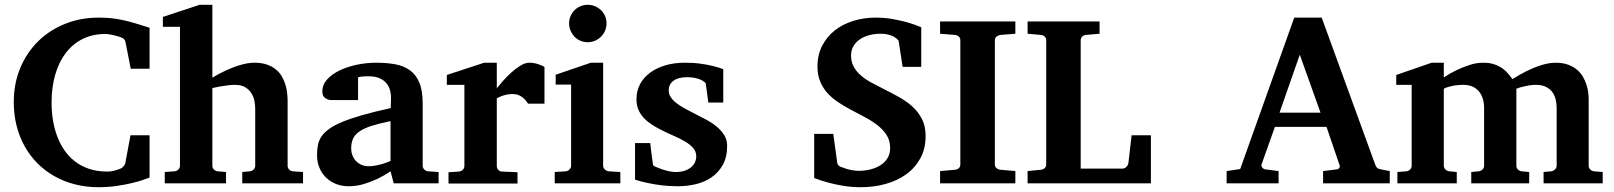

<svg xmlns="http://www.w3.org/2000/svg" viewBox="-20 -760 6692 796"><path d="M600.1 -23.9Q590.8 -20 571 -13.4Q551.3 -6.8 523.4 -0.2Q495.6 6.3 461.2 11.2Q426.8 16.1 388.2 16.1Q336.9 16.1 291 4.4Q245.1 -7.3 206.1 -29.3Q167 -51.3 135.7 -82.5Q104.5 -113.8 82.5 -153.1Q60.5 -192.4 48.8 -238.5Q37.1 -284.7 37.1 -335.9Q37.1 -414.1 64.2 -478.5Q91.3 -543 138.7 -589.4Q186 -635.7 250.5 -661.4Q314.9 -687 389.2 -687Q417.5 -687 440.9 -684.6Q464.4 -682.1 488 -677Q511.7 -671.9 538.3 -664.1Q564.9 -656.2 600.1 -645V-475.1H522L500 -586.9Q500 -589.4 496.1 -595Q492.2 -600.6 486.8 -603Q482.9 -605 474.9 -607.7Q466.8 -610.4 456.8 -612.8Q446.8 -615.2 436 -617.2Q425.3 -619.1 416 -619.1Q364.7 -619.1 323.5 -598.9Q282.2 -578.6 253.4 -541.3Q224.6 -503.9 209.2 -451.4Q193.8 -398.9 193.8 -334Q193.8 -298.8 199.2 -264.2Q204.6 -229.5 216.1 -197.8Q227.5 -166 245.8 -138.9Q264.2 -111.8 289.6 -91.8Q314.9 -71.8 348.4 -60.3Q381.8 -48.8 423.8 -48.8Q442.4 -48.8 458 -53.5Q473.6 -58.1 481.9 -62Q485.8 -63.5 491.7 -70.1Q497.6 -76.7 499 -81.1L521 -199.2H600.1Z M984.4 0V-46.9L1016.1 -49.8Q1025.4 -50.8 1031.7 -57.4Q1038.1 -64 1038.1 -73.2V-309.1Q1038.1 -321.3 1035.4 -338.4Q1032.7 -355.5 1023.9 -370.8Q1015.1 -386.2 998.5 -397.2Q981.9 -408.2 954.1 -408.2Q939 -408.2 922.6 -406Q906.2 -403.8 892.1 -401.4Q876 -398.4 860.4 -395V-73.2Q860.4 -64 866.7 -57.4Q873 -50.8 882.3 -49.8L917 -46.9V0H663.1V-46.9L704.1 -49.8Q713.4 -50.8 719.7 -57.4Q726.1 -64 726.1 -73.2V-648.9H655.3V-689.9L808.1 -740.2H860.4V-438Q888.2 -455.1 918.5 -468.8Q931.2 -474.6 945.6 -480.2Q960 -485.8 974.9 -490.2Q989.7 -494.6 1005.1 -497.3Q1020.5 -500 1035.2 -500Q1064.5 -500 1086.2 -492.4Q1107.9 -484.9 1123.3 -472.4Q1138.7 -460 1148.2 -443.6Q1157.7 -427.2 1163.1 -409.7Q1168.5 -392.1 1170.4 -374.8Q1172.4 -357.4 1172.4 -342.8V-73.2Q1172.4 -64 1178.7 -57.4Q1185.1 -50.8 1194.3 -49.8L1236.3 -46.9V0Z M1612.3 0 1599.1 -49.8Q1573.2 -32.2 1544.9 -18.6Q1520 -6.8 1489.3 2.7Q1458.5 12.2 1425.3 12.2Q1397.9 12.2 1374.3 3.2Q1350.6 -5.9 1332.8 -22.7Q1314.9 -39.6 1304.7 -63.5Q1294.4 -87.4 1294.4 -117.2Q1294.4 -139.6 1298.1 -158.7Q1301.8 -177.7 1312.7 -194.1Q1323.7 -210.4 1344.2 -225.3Q1364.7 -240.2 1398.7 -254.4Q1432.6 -268.6 1481.9 -282.7Q1531.2 -296.9 1600.1 -312V-324.2Q1600.1 -331.5 1600.6 -337.4Q1600.6 -344.2 1601.1 -351.1Q1601.6 -365.2 1598.1 -381.6Q1594.7 -397.9 1584.5 -411.9Q1574.2 -425.8 1555.7 -434.8Q1537.1 -443.8 1507.3 -443.8Q1497.1 -443.8 1489 -443.4Q1481 -442.9 1475.6 -441.9Q1469.2 -440.9 1464.4 -439.9V-345.2H1361.3Q1348.6 -344.2 1338.9 -347.7Q1330.6 -350.6 1323.5 -357.9Q1316.4 -365.2 1316.4 -380.9Q1316.4 -408.7 1336.2 -430.7Q1356 -452.6 1387.9 -468Q1419.9 -483.4 1459.7 -491.7Q1499.5 -500 1539.1 -500Q1582 -500 1617.7 -493.7Q1653.3 -487.3 1679 -469Q1704.6 -450.7 1718.5 -417.5Q1732.4 -384.3 1732.4 -330.1V-73.2Q1732.4 -64 1738.8 -57.4Q1745.1 -50.8 1754.4 -49.8L1798.3 -46.9V0ZM1599.1 -257.8Q1550.8 -248 1519.3 -237.8Q1487.8 -227.5 1469.2 -214.4Q1450.7 -201.2 1443.4 -184.3Q1436 -167.5 1436 -145Q1436 -129.4 1441.2 -116Q1446.3 -102.5 1455.8 -92.5Q1465.3 -82.5 1478.5 -76.7Q1491.7 -70.8 1507.3 -70.8Q1523.4 -70.8 1539.8 -74.2Q1556.2 -77.6 1569.3 -81.5Q1585 -86.4 1599.1 -92.8Z M2169.4 -330.1Q2166 -335 2160.9 -341.8Q2155.8 -348.6 2148.2 -355Q2140.6 -361.3 2129.9 -365.7Q2119.1 -370.1 2104.5 -370.1Q2090.3 -370.1 2078.1 -367.2Q2065.9 -364.3 2057.6 -360.8Q2047.4 -356.9 2039.6 -352.1V-71.8Q2039.6 -63 2045.7 -55.9Q2051.8 -48.8 2061.5 -48.8L2125.5 -45.9V1H1839.4V-45.9L1883.3 -48.8Q1892.6 -49.8 1898.9 -56.4Q1905.3 -63 1905.3 -71.8V-408.2H1832.5V-449.2L1987.3 -500H2039.6V-394Q2048.8 -405.8 2064.7 -423.8Q2080.6 -441.9 2099.1 -458.7Q2117.7 -475.6 2137.5 -487.8Q2157.2 -500 2174.3 -500Q2183.1 -500 2192.4 -498.5Q2201.7 -497.1 2210.2 -494.4Q2218.8 -491.7 2225.8 -488.5Q2232.9 -485.4 2237.3 -481.9V-330.1Z M2279.8 0V-46.9L2325.7 -49.8Q2334.5 -50.8 2341.1 -57.4Q2347.7 -64 2347.7 -73.2V-409.2H2283.7V-450.2L2429.7 -500H2480.5V-73.2Q2480.5 -64 2487.5 -57.4Q2494.6 -50.8 2503.4 -49.8L2551.8 -46.9V0ZM2494.6 -663.1Q2494.6 -647 2488.5 -632.8Q2482.4 -618.7 2471.7 -607.9Q2460.9 -597.2 2446.8 -591.1Q2432.6 -585 2416.5 -585Q2400.4 -585 2386.2 -591.1Q2372.1 -597.2 2361.8 -607.9Q2351.6 -618.7 2345.5 -632.8Q2339.4 -647 2339.4 -663.1Q2339.4 -679.2 2345.5 -693.4Q2351.6 -707.5 2361.8 -717.8Q2372.1 -728 2386.2 -734.1Q2400.4 -740.2 2416.5 -740.2Q2432.6 -740.2 2446.8 -734.1Q2460.9 -728 2471.7 -717.8Q2482.4 -707.5 2488.5 -693.4Q2494.6 -679.2 2494.6 -663.1Z M2978.5 -335H2916.5L2905.8 -415Q2896 -426.3 2875.5 -433.1Q2855 -439.9 2827.6 -439.9Q2792.5 -439.9 2772.5 -425.5Q2752.4 -411.1 2752.4 -384.8Q2752.4 -370.1 2760.7 -357.4Q2769 -344.7 2783.2 -333.5Q2797.4 -322.3 2815.4 -312.3Q2833.5 -302.2 2853.5 -292Q2878.4 -279.3 2903.8 -266.1Q2929.2 -252.9 2949.2 -236.8Q2969.2 -220.7 2981.9 -200.9Q2994.6 -181.2 2994.6 -155.8Q2994.6 -108.4 2976.6 -76.4Q2958.5 -44.4 2929.7 -24.7Q2900.9 -4.9 2864.3 3.7Q2827.6 12.2 2790.5 12.2Q2753.4 12.2 2721.4 8.1Q2689.5 3.9 2665 -1.5Q2636.7 -7.3 2612.8 -15.1V-167H2675.8Q2676.8 -156.7 2678.7 -141.1Q2680.7 -125.5 2682.6 -110.8Q2684.6 -93.8 2687.5 -75.2Q2688.5 -72.8 2698.7 -68.1Q2709 -63.5 2723.1 -58.6Q2737.3 -53.7 2752.9 -50.3Q2768.6 -46.9 2780.8 -46.9Q2806.2 -46.9 2822.8 -53.7Q2839.4 -60.5 2849.1 -70.3Q2858.9 -80.1 2862.8 -91.1Q2866.7 -102.1 2866.7 -110.8Q2866.7 -131.3 2853.8 -146.2Q2840.8 -161.1 2820.3 -173.3Q2799.8 -185.5 2774.2 -196.5Q2748.5 -207.5 2723.6 -220.2Q2702.6 -230.5 2683.6 -242.7Q2664.6 -254.9 2650.1 -270Q2635.7 -285.2 2627.2 -304.2Q2618.7 -323.2 2618.7 -348.1Q2618.7 -382.8 2633.5 -410.9Q2648.4 -439 2675.3 -458.7Q2702.1 -478.5 2738.8 -489.3Q2775.4 -500 2819.3 -500Q2856.4 -500 2886 -495.8Q2915.5 -491.7 2936 -486.3Q2960 -480.5 2978.5 -473.1Z M3817.4 -195.8Q3817.4 -143.1 3795.4 -103.3Q3773.4 -63.5 3736.6 -37.1Q3699.7 -10.7 3651.4 2.7Q3603 16.1 3550.3 16.1Q3510.7 16.1 3475.8 10.3Q3440.9 4.4 3414.1 -2.9Q3382.8 -11.2 3355.5 -22V-205.1H3434.6L3451.2 -84Q3452.1 -78.1 3457 -73.5Q3461.9 -68.8 3464.4 -68.8Q3476.1 -64 3488.8 -60.1Q3500 -56.6 3513.7 -54.2Q3527.3 -51.8 3541.5 -51.8Q3563.5 -51.8 3586.4 -57.1Q3609.4 -62.5 3628.2 -73.7Q3647 -85 3658.7 -103Q3670.4 -121.1 3670.4 -146Q3670.4 -177.2 3655.8 -200Q3641.1 -222.7 3617.7 -241Q3594.2 -259.3 3564.7 -274.7Q3535.2 -290 3505.4 -306.2Q3479 -320.3 3454.3 -336.7Q3429.7 -353 3410.6 -374Q3391.6 -395 3380.4 -421.9Q3369.1 -448.7 3369.1 -483.9Q3369.1 -532.7 3388.7 -570.6Q3408.2 -608.4 3441.4 -634.3Q3474.6 -660.2 3518.3 -673.6Q3562 -687 3610.4 -687Q3648.4 -687 3682.6 -680.7Q3716.8 -674.3 3743.2 -667Q3773.4 -658.2 3799.3 -647V-482.9H3722.2L3705.6 -589.8Q3705.1 -591.8 3702.9 -594.2Q3700.7 -596.7 3698.2 -599.1Q3695.3 -601.6 3691.4 -604Q3686 -608.4 3677.2 -611.8Q3669.9 -614.7 3658.7 -617.4Q3647.5 -620.1 3631.3 -620.1Q3606.4 -620.1 3584.2 -614.3Q3562 -608.4 3545.2 -597.2Q3528.3 -585.9 3518.3 -568.8Q3508.3 -551.8 3508.3 -529.8Q3508.3 -503.4 3519.5 -483.2Q3530.8 -462.9 3549.6 -446.8Q3568.4 -430.7 3592.8 -417.5Q3617.2 -404.3 3643.6 -391.1Q3674.8 -375.5 3705.8 -358.4Q3736.8 -341.3 3761.7 -319.1Q3786.6 -296.9 3802 -267.1Q3817.4 -237.3 3817.4 -195.8Z M3877.4 0V-50.8L3939.5 -56.2Q3948.7 -57.1 3955.1 -62.7Q3961.4 -68.4 3961.4 -78.1V-592.8Q3961.4 -602.5 3955.1 -608.4Q3948.7 -614.3 3939.5 -615.2L3877.4 -620.1V-670.9H4189.5V-620.1L4127.4 -615.2Q4119.1 -614.3 4111.8 -608.4Q4104.5 -602.5 4104.5 -592.8V-78.1Q4104.5 -68.4 4111.8 -62.7Q4119.1 -57.1 4127.4 -56.2L4189.5 -50.8V0Z M4240.2 0V-50.8L4295.4 -56.2Q4304.7 -57.1 4311 -62.7Q4317.4 -68.4 4317.4 -78.1V-592.8Q4317.4 -602.5 4311 -608.4Q4304.7 -614.3 4295.4 -615.2L4240.2 -620.1V-670.9H4538.6V-620.1L4482.4 -615.2Q4473.1 -614.3 4466.8 -608.4Q4460.4 -602.5 4460.4 -592.8V-61H4634.3Q4639.6 -61 4643.8 -63.5Q4647.9 -65.9 4651.1 -69.6Q4654.3 -73.2 4656 -77.1Q4657.7 -81.1 4658.2 -84L4671.4 -199.2H4751.5V0Z M5368.7 -533.2 5284.7 -293H5454.6ZM5465.3 0V-50.8L5524.4 -58.1Q5529.3 -59.1 5532.7 -64.5Q5536.1 -69.8 5533.7 -75.2L5479.5 -233.9H5265.6L5210.4 -79.1Q5207.5 -71.3 5213.4 -64.9Q5219.2 -58.6 5224.6 -58.1L5280.8 -50.8V0H5065.4V-50.8L5121.6 -59.1L5345.7 -687H5459.5L5681.6 -77.1Q5685.5 -67.9 5689.2 -64.2Q5692.9 -60.5 5703.6 -58.1L5741.7 -50.8V0Z M6379.4 0V-46.9L6410.6 -49.8Q6419.4 -50.8 6426.5 -57.4Q6433.6 -64 6433.6 -73.2V-314Q6433.6 -332 6429.2 -349.1Q6424.8 -366.2 6414.8 -379.4Q6404.8 -392.6 6388.2 -400.4Q6371.6 -408.2 6346.7 -408.2Q6330.6 -408.2 6316.2 -405.5Q6301.8 -402.8 6290.5 -399.9Q6277.8 -396.5 6266.6 -392.1V-73.2Q6266.6 -64 6272.9 -57.4Q6279.3 -50.8 6288.6 -49.8L6319.8 -46.9V0H6079.6V-46.9L6110.4 -49.8Q6119.6 -50.8 6126.2 -57.4Q6132.8 -64 6132.8 -73.2V-314Q6132.8 -332 6127.9 -349.1Q6123 -366.2 6112.8 -379.4Q6102.5 -392.6 6086.2 -400.4Q6069.8 -408.2 6046.4 -408.2Q6025.9 -408.2 6010.5 -405.5Q5995.1 -402.8 5985.4 -399.9Q5973.6 -396.5 5965.8 -392.1V-73.2Q5965.8 -64 5972.7 -57.4Q5979.5 -50.8 5988.8 -49.8L6019.5 -46.9V0H5773.4V-46.9L5810.5 -49.8Q5819.8 -50.8 5826.2 -57.4Q5832.5 -64 5832.5 -73.2V-408.2H5768.6V-449.2L5915.5 -500H5965.8V-439Q5991.2 -456.1 6018.6 -469.2Q6042 -480.5 6071 -490.2Q6100.1 -500 6129.4 -500Q6157.7 -500 6177.7 -492.4Q6197.8 -484.9 6211.7 -474.4Q6225.6 -463.9 6234.6 -452.1Q6243.7 -440.4 6250.5 -432.1Q6279.8 -450.7 6310.1 -465.8Q6323.2 -472.2 6337.9 -478.3Q6352.5 -484.4 6367.9 -489.3Q6383.3 -494.1 6398.7 -497.1Q6414.1 -500 6428.7 -500Q6459 -500 6481 -491.9Q6502.9 -483.9 6518.3 -470.7Q6533.7 -457.5 6543 -441.2Q6552.2 -424.8 6557.6 -407.7Q6563 -390.6 6564.7 -374.8Q6566.4 -358.9 6566.4 -347.2V-73.2Q6566.4 -64 6573 -57.4Q6579.6 -50.8 6588.4 -49.8L6624.5 -46.9V0Z"/></svg>

Font: Charis SIL Am
Style: Bold
Weight: 700
Foundry: SIL International
Version: Version 5.000